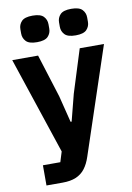

<svg xmlns="http://www.w3.org/2000/svg" viewBox="-102 -813 737 1076"><g transform="rotate(-10 267.0 -275.5)"><path d="M313 -280 390 -525H528L326 81Q313 121 292.5 147.5Q272 174 241 187Q210 200 165 200H73V85H172L190 27L6 -525H153L230 -280L268 -128H274ZM161 -600Q116 -600 98.5 -618.5Q81 -637 81 -663V-688Q81 -714 98.5 -732.5Q116 -751 161 -751Q206 -751 223.5 -732.5Q241 -714 241 -688V-663Q241 -637 223.5 -618.5Q206 -600 161 -600ZM381 -600Q336 -600 318.5 -618.5Q301 -637 301 -663V-688Q301 -714 318.5 -732.5Q336 -751 381 -751Q426 -751 443.5 -732.5Q461 -714 461 -688V-663Q461 -637 443.5 -618.5Q426 -600 381 -600Z"/></g></svg>

Font: IBM Plex Sans
Style: Bold
Weight: 700
Designer: Mike Abbink, Paul van der Laan, Pieter van Rosmalen
Foundry: Bold Monday
Version: Version 3.201